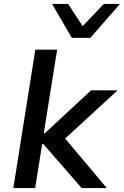

<svg xmlns="http://www.w3.org/2000/svg" viewBox="-20 -958 631 978"><path d="M48 0 160 -705H271L203 -279H208L444 -498H579L292 -234V-276L524 0H396L200 -225H195L159 0ZM346 -765 245 -938H327L401 -825L509 -938H591L440 -765Z"/></svg>

Font: Nunito Sans 7pt SemiBold
Style: Italic
Weight: 600
Italic angle: -9°
Designer: Vernon Adams
Foundry: Vernon Adams
Version: Version 3.101;gftools[0.9.27]